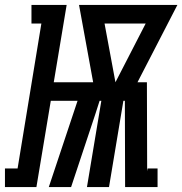

<svg xmlns="http://www.w3.org/2000/svg" viewBox="-77 -755 736 775"><path d="M-57 0V-75H-6L90 -660H50V-735H192L140 -423H299L242 -735H639L478 -423H516L517 -64L519 -75H559V0H428L427 -348H421L363 0H274L332 -348H325L308 -295L210 0H120L236 -348H128L70 0ZM389 -423 511 -660H345Z"/></svg>

Font: Iosevka Slab Extended
Style: Bold Italic
Weight: 700
Width: 7
Italic angle: -9°
Monospace: yes
Designer: Belleve Invis
Foundry: Belleve Invis
Version: Version 11.1.0; ttfautohint (v1.8.3)